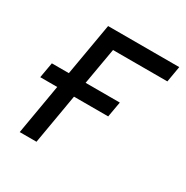

<svg xmlns="http://www.w3.org/2000/svg" viewBox="-127 -627 712 734"><g transform="rotate(30 229.5 -260.0)"><path d="M55 0H129L167 -221H318L330 -289H179L207 -450H447L459 -520H145L105 -289H30L18 -221H93Z"/></g></svg>

Font: Fixel Display
Style: Italic
Weight: 400
Italic angle: -10°
Designer: AlfaBravo + MacPaw
Foundry: Kyrylo Tkachov, Marchela Mozhyna, Serhii Makarenko, Maria Weinstein, Zakhar Kryvoshyya
Version: Version 1.210;Glyphs 3.2 (3217)